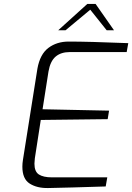

<svg xmlns="http://www.w3.org/2000/svg" viewBox="-20 -944 668 970"><path d="M93 -102Q93 -118 96 -137L169 -597Q182 -670 224.5 -702Q267 -734 327 -734Q426 -734 628 -726L620 -681H333Q288 -681 261 -658Q234 -635 225 -583L195 -392L531 -385L524 -342L186 -338L156 -144Q154 -124 154 -117Q154 -77 176.5 -62.5Q199 -48 242 -48H522L514 -2Q328 4 223 6Q167 7 130 -16.5Q93 -40 93 -102ZM421 -924H463L556 -791H519L436 -895L311 -791H274Z"/></svg>

Font: Exo Light
Style: Italic
Weight: 300
Italic angle: -9°
Designer: Natanael Gama
Foundry: Natanael Gama
Version: Version 1.500; ttfautohint (v1.6)